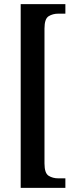

<svg xmlns="http://www.w3.org/2000/svg" viewBox="-20 -780 366 928"><path d="M80 128V-760H296V-714H262Q235 -714 215 -701.5Q195 -689 195 -642V10Q195 57 215 69.5Q235 82 262 82H296V128Z"/></svg>

Font: Noto Serif Khmer ExtraCondensed SemiBold
Style: Regular
Weight: 600
Width: 2
Designer: Danh Hong and the Monotype Design Team
Foundry: Monotype Imaging Inc.
Version: Version 2.004; ttfautohint (v1.8.4.7-5d5b)